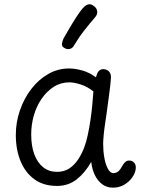

<svg xmlns="http://www.w3.org/2000/svg" viewBox="-20 -857 653 886"><path d="M53 -234Q53 -293 72 -348Q91 -403 124.5 -446.5Q158 -490 202.5 -515.5Q247 -541 299 -541Q326 -541 359 -532Q392 -523 423 -500Q428 -522 436.5 -530Q445 -538 457 -538Q471 -538 482 -528Q493 -518 492 -498Q490 -467 483.5 -419.5Q477 -372 471 -327Q469 -313 465 -286.5Q461 -260 458.5 -234Q456 -208 456 -193Q456 -160 461.5 -129Q467 -98 478 -78Q489 -58 503 -58Q516 -58 526 -66.5Q536 -75 546 -94Q552 -105 560 -111Q568 -117 578 -116Q587 -116 594.5 -110.5Q602 -105 605 -96.5Q608 -88 606 -76Q604 -58 590 -38Q576 -18 553 -4.5Q530 9 501 9Q473 9 452 -6.5Q431 -22 418 -48.5Q405 -75 401 -110Q372 -59 333.5 -29Q295 1 243 1Q181 1 139 -29.5Q97 -60 75 -113Q53 -166 53 -234ZM124 -237Q124 -183 138.5 -144.5Q153 -106 179.5 -85Q206 -64 243 -64Q276 -64 299.5 -79.5Q323 -95 340 -120.5Q357 -146 368 -175Q378 -201 385 -234Q392 -267 397.5 -303.5Q403 -340 406 -374.5Q409 -409 411 -435Q384 -457 353 -467Q322 -477 300 -477Q260 -477 227.5 -456Q195 -435 171.5 -400.5Q148 -366 136 -323.5Q124 -281 124 -237ZM322 -648Q315 -634 301.5 -631Q288 -628 275 -637Q264 -643 266 -656Q268 -669 274 -681Q287 -704 303 -731Q319 -758 334.5 -781.5Q350 -805 361 -818Q376 -835 389 -837Q402 -839 413 -829Q426 -821 428.5 -805.5Q431 -790 417 -775Q396 -751 370 -718Q344 -685 322 -648Z"/></svg>

Font: Playpen Sans Light
Style: Regular
Weight: 300
Designer: Laura Meseguer, Veronika Burian, José Scaglione
Foundry: TypeTogether
Version: Version 1.001